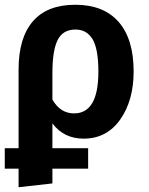

<svg xmlns="http://www.w3.org/2000/svg" viewBox="-21 -566 624 806"><path d="M330 16Q247 16 199 -48V56H349V142H199V204L57 220V142H-1V56H57V-274Q57 -407 117 -476.5Q177 -546 295 -546Q414 -546 477 -474Q540 -402 540 -266Q540 -144 483.5 -64Q427 16 330 16ZM296 -442Q243 -442 221 -398Q199 -354 199 -259V-148Q232 -90 290 -90Q392 -90 392 -265Q392 -361 367.5 -401.5Q343 -442 296 -442Z"/></svg>

Font: Fira Sans SemiBold
Style: Regular
Weight: 600
Designer: bBox Type GmbH & Carrois Corporate GbR & Edenspiekermann AG
Foundry: bBox Type GmbH & Carrois Corporate GbR & Edenspiekermann AG
Version: Version 4.301;PS 004.301;hotconv 1.0.88;makeotf.lib2.5.64775